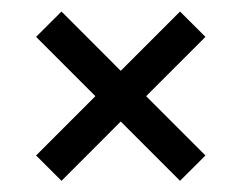

<svg xmlns="http://www.w3.org/2000/svg" viewBox="-20 -411 428 340"><path d="M88.9 -90.8 43.9 -135.7 148.9 -240.7 43.9 -345.7 88.9 -390.6 193.8 -285.6 298.8 -390.6 343.8 -345.7 238.8 -240.7 343.8 -135.7 298.8 -90.8 193.8 -195.8Z"/></svg>

Font: Markazi Text
Style: Bold
Weight: 700
Designer: Borna Izadpanah (Arabic designer), Fiona Ross (Arabic design director) and Florian Runge (Latin designer)
Foundry: Borna Izadpanah and Florian Runge
Version: Version 1.001; ttfautohint (v1.8.3)